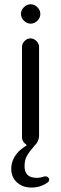

<svg xmlns="http://www.w3.org/2000/svg" viewBox="-20 -676 283 890"><path d="M90.8 -580.1Q104.5 -566.4 122.1 -566.4Q139.6 -566.4 153.3 -580.1Q167 -593.8 167 -611.3Q167 -628.9 153.3 -642.6Q139.6 -656.2 122.1 -656.2Q104.5 -656.2 90.8 -642.6Q77.1 -628.9 77.1 -611.3Q77.1 -593.8 90.8 -580.1ZM199.2 170.9Q208 165 208 157.2Q208 150.4 203.1 146Q198.2 141.6 192.4 141.6H187.5Q166 148.4 151.4 148.4Q122.1 148.4 107.4 134.8Q93.8 120.1 93.8 94.7Q93.8 66.4 104 47.9Q114.3 29.3 137.7 2Q137.7 2 137.7 1Q146.5 -6.8 150.4 -12.7Q161.1 -29.3 161.1 -48.8V-458Q161.1 -473.6 148.9 -485.8Q136.7 -498 121.1 -498Q105.5 -498 93.8 -485.8Q82 -473.6 82 -458V-39.1Q82 -21.5 97.7 -8.8L104.5 -2.9Q82 11.7 69.3 23.4Q32.2 60.5 32.2 106.4Q32.2 145.5 58.6 169.4Q85 193.4 126 193.4Q167 193.4 199.2 170.9Z"/></svg>

Font: FakePearl
Style: Light
Weight: 350
Version: Version 1.2